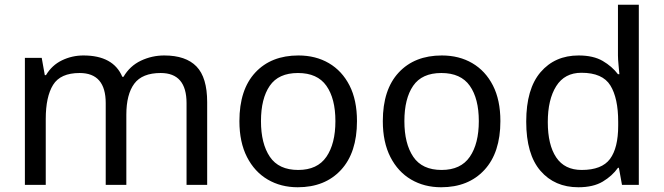

<svg xmlns="http://www.w3.org/2000/svg" viewBox="-20 -780 2800 810"><path d="M673 -546Q764 -546 809 -499.5Q854 -453 854 -349V0H767V-345Q767 -472 658 -472Q580 -472 546.5 -427Q513 -382 513 -296V0H426V-345Q426 -472 316 -472Q235 -472 204 -422Q173 -372 173 -278V0H85V-536H156L169 -463H174Q199 -505 241.5 -525.5Q284 -546 332 -546Q458 -546 496 -456H501Q528 -502 574.5 -524Q621 -546 673 -546Z M1486 -269Q1486 -136 1418.5 -63Q1351 10 1236 10Q1165 10 1109.5 -22.5Q1054 -55 1022 -117.5Q990 -180 990 -269Q990 -402 1057 -474Q1124 -546 1239 -546Q1312 -546 1367.5 -513.5Q1423 -481 1454.5 -419.5Q1486 -358 1486 -269ZM1081 -269Q1081 -174 1118.5 -118.5Q1156 -63 1238 -63Q1319 -63 1357 -118.5Q1395 -174 1395 -269Q1395 -364 1357 -418Q1319 -472 1237 -472Q1155 -472 1118 -418Q1081 -364 1081 -269Z M2091 -269Q2091 -136 2023.5 -63Q1956 10 1841 10Q1770 10 1714.5 -22.5Q1659 -55 1627 -117.5Q1595 -180 1595 -269Q1595 -402 1662 -474Q1729 -546 1844 -546Q1917 -546 1972.5 -513.5Q2028 -481 2059.5 -419.5Q2091 -358 2091 -269ZM1686 -269Q1686 -174 1723.5 -118.5Q1761 -63 1843 -63Q1924 -63 1962 -118.5Q2000 -174 2000 -269Q2000 -364 1962 -418Q1924 -472 1842 -472Q1760 -472 1723 -418Q1686 -364 1686 -269Z M2420 10Q2320 10 2260 -59.5Q2200 -129 2200 -267Q2200 -405 2260.5 -475.5Q2321 -546 2421 -546Q2483 -546 2522.5 -523Q2562 -500 2587 -467H2593Q2592 -480 2589.5 -505.5Q2587 -531 2587 -546V-760H2675V0H2604L2591 -72H2587Q2563 -38 2523 -14Q2483 10 2420 10ZM2434 -63Q2519 -63 2553.5 -109.5Q2588 -156 2588 -250V-266Q2588 -366 2555 -419.5Q2522 -473 2433 -473Q2362 -473 2326.5 -416.5Q2291 -360 2291 -265Q2291 -169 2326.5 -116Q2362 -63 2434 -63Z"/></svg>

Font: Noto Sans Ogham
Style: Regular
Weight: 400
Designer: Monotype Design Team
Foundry: Monotype Imaging Inc.
Version: Version 2.001; ttfautohint (v1.8.4.7-5d5b)